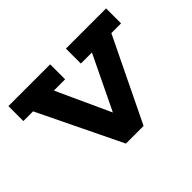

<svg xmlns="http://www.w3.org/2000/svg" viewBox="-95 -549 699 699"><g transform="rotate(-45 254.5 -199.5)"><path d="M209 0 53 -322H3V-399H218V-322H160L275 -71H235L356 -322H299V-399H506V-322H456L300 0Z"/></g></svg>

Font: Rokkitt SemiBold
Style: Regular
Weight: 600
Designer: Vernon Adams
Foundry: Vernon Adams
Version: Version 3.103